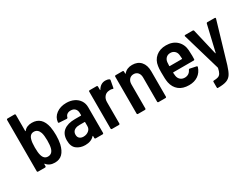

<svg xmlns="http://www.w3.org/2000/svg" viewBox="-70 -1347 2860 2193"><g transform="rotate(-30 1360.0 -250.5)"><path d="M453 -257Q453 -196 442 -144Q424 -68 386 -30Q348 8 286 8Q215 8 177 -40Q175 -43 173 -42Q171 -41 171 -38V-12Q171 -7 167.5 -3.5Q164 0 159 0H67Q62 0 58.5 -3.5Q55 -7 55 -12V-688Q55 -693 58.5 -696.5Q62 -700 67 -700H159Q164 -700 167.5 -696.5Q171 -693 171 -688V-475Q171 -472 173 -471.5Q175 -471 177 -474Q212 -519 282 -519Q413 -519 444 -367Q453 -316 453 -257ZM336 -256Q336 -321 324 -360Q303 -419 251 -419Q199 -419 183 -359Q172 -324 172 -256Q172 -190 182 -155Q199 -92 252 -92Q308 -92 326 -156Q336 -191 336 -256Z M930 -351V-12Q930 -7 926.5 -3.5Q923 0 918 0H826Q821 0 817.5 -3.5Q814 -7 814 -12V-37Q814 -40 812 -41Q810 -42 808 -40Q766 8 687 8Q621 8 575 -27.5Q529 -63 529 -143Q529 -227 582.5 -268Q636 -309 730 -309H809Q814 -309 814 -314V-339Q814 -376 793.5 -397.5Q773 -419 737 -419Q708 -419 689.5 -405.5Q671 -392 666 -369Q663 -358 652 -358L555 -364Q550 -364 546.5 -367.5Q543 -371 544 -375Q550 -439 603.5 -479Q657 -519 736 -519Q793 -519 837 -497.5Q881 -476 905.5 -438Q930 -400 930 -351ZM814 -168V-220Q814 -225 809 -225H742Q698 -225 672.5 -206Q647 -187 647 -151Q647 -119 666.5 -102.5Q686 -86 717 -86Q756 -86 785 -108.5Q814 -131 814 -168Z M1300 -505Q1308 -501 1306 -490L1289 -399Q1288 -387 1275 -392Q1262 -397 1245 -397Q1238 -397 1224 -395Q1190 -392 1167.5 -364Q1145 -336 1145 -294V-12Q1145 -7 1141.5 -3.5Q1138 0 1133 0H1041Q1036 0 1032.5 -3.5Q1029 -7 1029 -12V-499Q1029 -504 1032.5 -507.5Q1036 -511 1041 -511H1133Q1138 -511 1141.5 -507.5Q1145 -504 1145 -499V-456Q1145 -452 1146.5 -451.5Q1148 -451 1150 -454Q1186 -517 1251 -517Q1279 -517 1300 -505Z M1759 -346V-12Q1759 -7 1755.5 -3.5Q1752 0 1747 0H1655Q1650 0 1646.5 -3.5Q1643 -7 1643 -12V-330Q1643 -371 1622.5 -395Q1602 -419 1567 -419Q1531 -419 1509.5 -394.5Q1488 -370 1488 -329V-12Q1488 -7 1484.5 -3.5Q1481 0 1476 0H1384Q1379 0 1375.5 -3.5Q1372 -7 1372 -12V-499Q1372 -504 1375.5 -507.5Q1379 -511 1384 -511H1476Q1481 -511 1484.5 -507.5Q1488 -504 1488 -499V-473Q1488 -470 1490 -469Q1492 -468 1494 -471Q1534 -519 1604 -519Q1677 -519 1718 -473Q1759 -427 1759 -346Z M2253 -265 2252 -222Q2252 -210 2240 -210H1972Q1967 -210 1967 -205Q1969 -177 1971 -164Q1976 -131 1999 -111Q2022 -91 2057 -91Q2087 -92 2107.5 -106Q2128 -120 2139 -145Q2144 -156 2154 -153L2236 -136Q2248 -132 2244 -121Q2224 -59 2175.5 -25.5Q2127 8 2057 8Q1974 8 1924 -32Q1874 -72 1859 -143Q1854 -170 1852.5 -200Q1851 -230 1851 -280Q1851 -332 1856 -359Q1866 -432 1918 -475.5Q1970 -519 2050 -519Q2137 -519 2190.5 -470Q2244 -421 2250 -341Q2253 -308 2253 -265ZM1970 -347Q1967 -325 1967 -297Q1967 -292 1972 -292H2131Q2136 -292 2136 -297Q2134 -331 2132 -346Q2128 -379 2106 -399Q2084 -419 2051 -419Q2018 -419 1996.5 -399.5Q1975 -380 1970 -347Z M2314 187V115Q2314 103 2325 103Q2362 102 2383 94.5Q2404 87 2417 65.5Q2430 44 2438 3Q2439 1 2438 -3L2293 -498L2292 -502Q2292 -512 2303 -512H2402Q2412 -512 2415 -502L2495 -160Q2496 -156 2498 -156Q2500 -156 2501 -160L2581 -501Q2584 -512 2594 -512L2691 -511Q2697 -511 2699.5 -507.5Q2702 -504 2701 -498L2546 28Q2524 99 2501.5 134Q2479 169 2439.5 184Q2400 199 2327 199H2321Q2318 199 2316 195.5Q2314 192 2314 187Z"/></g></svg>

Font: Barlow Semi Condensed SemiBold
Style: Regular
Weight: 600
Width: 4
Designer: Jeremy Tribby
Foundry: Tribby Type
Version: Version 1.408